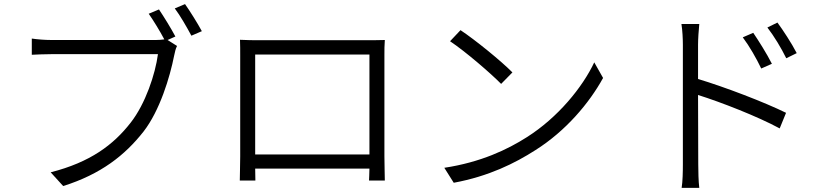

<svg xmlns="http://www.w3.org/2000/svg" viewBox="-20 -875 4040 936"><path d="M835 -697C815 -735 778 -795 755 -829L705 -808C728 -775 760 -723 781 -683C766 -681 752 -680 740 -680H231C198 -680 162 -683 135 -687V-608C160 -609 192 -611 231 -611H750C737 -513 689 -369 617 -277C533 -169 420 -84 227 -35L288 32C472 -26 589 -118 680 -234C759 -336 808 -498 829 -604C833 -623 836 -637 843 -651L797 -680ZM832 -834C858 -800 891 -742 913 -701L964 -723C943 -762 906 -821 882 -855Z M1781 -609V-122H1224V-609ZM1854 -607C1854 -630 1854 -657 1856 -680C1827 -679 1791 -679 1770 -679H1236C1213 -679 1189 -679 1150 -681C1151 -657 1151 -628 1151 -607V-113C1151 -80 1149 -10 1149 5H1225L1224 -53H1781C1780 -27 1780 -3 1779 5H1856C1856 -8 1854 -82 1854 -113Z M2225 -728 2174 -674C2249 -624 2373 -517 2423 -466L2478 -522C2424 -577 2296 -681 2225 -728ZM2146 -57 2192 16C2364 -16 2490 -79 2590 -143C2739 -237 2853 -373 2920 -495L2877 -571C2820 -450 2700 -302 2548 -206C2454 -146 2324 -84 2146 -57Z M3743 -564C3719 -612 3676 -680 3652 -715L3601 -693C3634 -649 3667 -591 3691 -541ZM3383 -657C3383 -685 3386 -728 3389 -758H3302C3307 -728 3309 -684 3309 -657V-74C3309 -37 3308 10 3303 41H3389C3385 9 3384 -42 3384 -74L3383 -412C3494 -377 3672 -308 3781 -249L3812 -325C3704 -378 3515 -450 3383 -490ZM3721 -741C3754 -698 3788 -642 3813 -591L3864 -616C3840 -663 3796 -730 3770 -765Z"/></svg>

Font: Genne Gothic Normal
Style: Regular
Weight: 350
Designer: Ryoko NISHIZUKA (kana & ideographs); Paul D. Hunt (Latin, Greek & Cyrillic); Wenlong ZHANG (bopomofo); Sandoll Communica
Foundry: Adobe Systems Incorporated
Version: Version 1.004;PS 1.004;hotconv 16.6.51;makeotf.lib2.5.65220